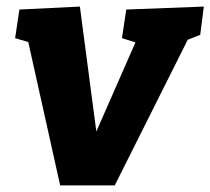

<svg xmlns="http://www.w3.org/2000/svg" viewBox="-20 -562 640 584"><path d="M163 2 66 -434 26 -446 39 -533 223 -542 273 -162 392 -433 351 -446 364 -533 600 -542 589 -456 551 -441 329 2Z"/></svg>

Font: Bitter ExtraBold
Style: Italic
Weight: 800
Italic angle: -9°
Designer: Sol Matas, and Bitter project Authors
Foundry: Sol Matas
Version: Version 2.001